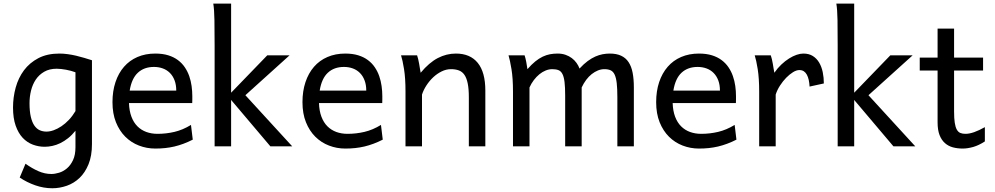

<svg xmlns="http://www.w3.org/2000/svg" viewBox="-20 -801 5448 1051"><path d="M393.1 -405.3Q381.3 -409.7 368.2 -413.3Q355 -417 341.3 -419.4Q327.6 -421.9 314.7 -423.3Q301.8 -424.8 290.5 -424.8Q250.5 -424.8 222.2 -408.4Q193.8 -392.1 176 -365.5Q158.2 -338.9 149.9 -305.2Q141.6 -271.5 141.6 -236.8Q141.6 -191.4 148.7 -161.4Q155.8 -131.3 168.2 -113.5Q180.7 -95.7 197.5 -88.1Q214.4 -80.6 234.4 -80.6Q252.9 -80.6 273.9 -88.1Q294.9 -95.7 316.2 -109.9Q337.4 -124 357.2 -145Q377 -166 393.1 -192.9ZM483.4 -12.2Q483.4 52.2 464.6 98.1Q445.8 144 415.3 173.1Q384.8 202.1 345.7 215.8Q306.6 229.5 266.1 229.5Q219.2 229.5 173.1 213.4Q127 197.3 87.9 170.9L119.6 95.2Q154.3 120.1 189.5 135.7Q224.6 151.4 261.2 151.4Q280.3 151.4 303.2 144.5Q326.2 137.7 346.2 120.8Q366.2 104 379.6 75.7Q393.1 47.4 393.1 4.9V-85.4Q374 -61.5 352.8 -44.7Q331.5 -27.8 309.8 -17.3Q288.1 -6.8 266.4 -2.2Q244.6 2.4 224.6 2.4Q190.9 2.4 159.7 -9.3Q128.4 -21 104.2 -46.6Q80.1 -72.3 65.7 -113.3Q51.3 -154.3 51.3 -212.4Q51.3 -268.6 65.9 -321.8Q80.6 -375 111.3 -416.3Q142.1 -457.5 190.2 -482.7Q238.3 -507.8 305.2 -507.8Q327.1 -507.8 350.3 -504.6Q373.5 -501.5 396.5 -496.1Q419.4 -490.7 441.4 -484.1Q463.4 -477.5 483.4 -471.2Z M686 -236.8Q687.5 -193.8 699.5 -162.1Q711.4 -130.4 732.2 -109.6Q752.9 -88.9 781 -78.6Q809.1 -68.4 842.3 -68.4Q889.6 -68.4 935.1 -79.1Q980.5 -89.8 1025.4 -117.2L1035.2 -36.6Q1009.3 -23.4 984.4 -14.2Q959.5 -4.9 934.6 1Q909.7 6.8 884 9.5Q858.4 12.2 830.1 12.2Q783.2 12.2 740.7 -4.2Q698.2 -20.5 666 -52.5Q633.8 -84.5 614.7 -131.8Q595.7 -179.2 595.7 -241.7Q595.7 -302.2 612.1 -351.3Q628.4 -400.4 658.7 -435.3Q689 -470.2 732.4 -489Q775.9 -507.8 830.1 -507.8Q870.1 -507.8 900.9 -498.3Q931.6 -488.8 954.1 -471.9Q976.6 -455.1 991.7 -432.6Q1006.8 -410.2 1015.9 -384.3Q1024.9 -358.4 1028.8 -330.3Q1032.7 -302.2 1032.7 -274.9V-255.9Q1032.7 -243.7 1032.2 -236.8ZM822.8 -434.6Q769 -434.6 734.9 -403.1Q700.7 -371.6 689.9 -305.2H944.8Q944.8 -336.4 935.8 -360.6Q926.8 -384.8 910.4 -401.4Q894 -418 871.6 -426.3Q849.1 -434.6 822.8 -434.6Z M1154.8 0V-551.8Q1154.8 -630.9 1153.8 -690.2Q1152.8 -749.5 1147.5 -781.2H1245.1V-293.5L1442.9 -498H1564.9L1323.2 -279.8L1579.6 0H1460L1245.1 -253.9V0Z M1726.1 -236.8Q1727.5 -193.8 1739.5 -162.1Q1751.5 -130.4 1772.2 -109.6Q1793 -88.9 1821 -78.6Q1849.1 -68.4 1882.3 -68.4Q1929.7 -68.4 1975.1 -79.1Q2020.5 -89.8 2065.4 -117.2L2075.2 -36.6Q2049.3 -23.4 2024.4 -14.2Q1999.5 -4.9 1974.6 1Q1949.7 6.8 1924.1 9.5Q1898.4 12.2 1870.1 12.2Q1823.2 12.2 1780.8 -4.2Q1738.3 -20.5 1706.1 -52.5Q1673.8 -84.5 1654.8 -131.8Q1635.7 -179.2 1635.7 -241.7Q1635.7 -302.2 1652.1 -351.3Q1668.5 -400.4 1698.7 -435.3Q1729 -470.2 1772.5 -489Q1815.9 -507.8 1870.1 -507.8Q1910.2 -507.8 1940.9 -498.3Q1971.7 -488.8 1994.1 -471.9Q2016.6 -455.1 2031.7 -432.6Q2046.9 -410.2 2055.9 -384.3Q2064.9 -358.4 2068.8 -330.3Q2072.8 -302.2 2072.8 -274.9V-255.9Q2072.8 -243.7 2072.3 -236.8ZM1862.8 -434.6Q1809.1 -434.6 1774.9 -403.1Q1740.7 -371.6 1730 -305.2H1984.9Q1984.9 -336.4 1975.8 -360.6Q1966.8 -384.8 1950.4 -401.4Q1934.1 -418 1911.6 -426.3Q1889.2 -434.6 1862.8 -434.6Z M2546.4 0V-268.6Q2546.4 -314.5 2540.3 -344.2Q2534.2 -374 2522.2 -391.4Q2510.3 -408.7 2491.9 -415.5Q2473.6 -422.4 2448.7 -422.4Q2422.4 -422.4 2397.2 -409.9Q2372.1 -397.5 2351.1 -377.7Q2330.1 -357.9 2314 -333Q2297.9 -308.1 2290 -283.2V0H2199.7V-300.3Q2199.7 -372.6 2191.7 -422.6Q2183.6 -472.7 2175.3 -498H2263.2Q2266.1 -490.2 2269 -477.8Q2272 -465.3 2274.4 -451.7Q2276.9 -438 2278.8 -424.8L2282.7 -402.8Q2329.1 -458.5 2376.5 -483.2Q2423.8 -507.8 2475.6 -507.8Q2553.7 -507.8 2595.2 -456.8Q2636.7 -405.8 2636.7 -305.2V0Z M3164.1 0H3073.7V-278.3Q3073.7 -323.7 3070.3 -351.8Q3066.9 -379.9 3058.8 -395.8Q3050.8 -411.6 3037.1 -417Q3023.4 -422.4 3002.9 -422.4Q2984.9 -422.4 2966.8 -415Q2948.7 -407.7 2932.4 -394.3Q2916 -380.9 2902.1 -362.5Q2888.2 -344.2 2878.4 -322.3V0H2788.1V-300.3Q2788.1 -372.6 2779.8 -422.6Q2771.5 -472.7 2763.7 -498H2851.6Q2856.9 -482.4 2860.8 -461.2Q2864.7 -439.9 2867.2 -422.4Q2889.6 -448.2 2910.2 -464.8Q2930.7 -481.4 2950.9 -491Q2971.2 -500.5 2991.2 -504.2Q3011.2 -507.8 3032.2 -507.8Q3056.2 -507.8 3075.7 -501Q3095.2 -494.1 3110.1 -482.9Q3125 -471.7 3135.7 -456.8Q3146.5 -441.9 3152.3 -425.8Q3175.3 -450.7 3196.8 -466.6Q3218.3 -482.4 3238.8 -491.5Q3259.3 -500.5 3279.1 -504.2Q3298.8 -507.8 3317.9 -507.8Q3355 -507.8 3380.4 -495.8Q3405.8 -483.9 3421.1 -460.4Q3436.5 -437 3443.1 -402.3Q3449.7 -367.7 3449.7 -322.3V0H3359.4V-268.6Q3359.4 -315.9 3356 -345.7Q3352.5 -375.5 3344.5 -392.6Q3336.4 -409.7 3322.8 -416Q3309.1 -422.4 3288.6 -422.4Q3270.5 -422.4 3252.9 -415.3Q3235.4 -408.2 3219 -395.3Q3202.6 -382.3 3188.7 -363.8Q3174.8 -345.2 3164.1 -322.3Z M3662.1 -236.8Q3663.6 -193.8 3675.5 -162.1Q3687.5 -130.4 3708.3 -109.6Q3729 -88.9 3757.1 -78.6Q3785.2 -68.4 3818.4 -68.4Q3865.7 -68.4 3911.1 -79.1Q3956.5 -89.8 4001.5 -117.2L4011.2 -36.6Q3985.4 -23.4 3960.4 -14.2Q3935.5 -4.9 3910.6 1Q3885.7 6.8 3860.1 9.5Q3834.5 12.2 3806.2 12.2Q3759.3 12.2 3716.8 -4.2Q3674.3 -20.5 3642.1 -52.5Q3609.9 -84.5 3590.8 -131.8Q3571.8 -179.2 3571.8 -241.7Q3571.8 -302.2 3588.1 -351.3Q3604.5 -400.4 3634.8 -435.3Q3665 -470.2 3708.5 -489Q3752 -507.8 3806.2 -507.8Q3846.2 -507.8 3877 -498.3Q3907.7 -488.8 3930.2 -471.9Q3952.6 -455.1 3967.8 -432.6Q3982.9 -410.2 3991.9 -384.3Q4001 -358.4 4004.9 -330.3Q4008.8 -302.2 4008.8 -274.9V-255.9Q4008.8 -243.7 4008.3 -236.8ZM3798.8 -434.6Q3745.1 -434.6 3710.9 -403.1Q3676.8 -371.6 3666 -305.2H3920.9Q3920.9 -336.4 3911.9 -360.6Q3902.8 -384.8 3886.5 -401.4Q3870.1 -418 3847.7 -426.3Q3825.2 -434.6 3798.8 -434.6Z M4135.7 0V-300.3Q4135.7 -372.6 4127.7 -422.6Q4119.6 -472.7 4111.3 -498H4199.2Q4202.1 -490.2 4205.1 -477.8Q4208 -465.3 4210.4 -451.7Q4212.9 -438 4214.8 -424.8L4218.8 -402.8Q4236.3 -428.2 4257.1 -447.8Q4277.8 -467.3 4299.1 -480.7Q4320.3 -494.1 4340.6 -501Q4360.8 -507.8 4377.4 -507.8Q4408.2 -507.8 4429.4 -494.4Q4450.7 -481 4464.1 -458.3Q4477.5 -435.5 4483.6 -406Q4489.7 -376.5 4489.7 -344.2L4411.6 -327.1Q4410.6 -346.7 4407 -363.3Q4403.3 -379.9 4396.7 -392.1Q4390.1 -404.3 4380.1 -410.9Q4370.1 -417.5 4355.5 -417.5Q4339.8 -417.5 4320.8 -405.8Q4301.8 -394 4283.4 -375.2Q4265.1 -356.4 4249.5 -332.3Q4233.9 -308.1 4226.1 -283.2V0Z M4565.4 0V-551.8Q4565.4 -630.9 4564.5 -690.2Q4563.5 -749.5 4558.1 -781.2H4655.8V-293.5L4853.5 -498H4975.6L4733.9 -279.8L4990.2 0H4870.6L4655.8 -253.9V0Z M5014.6 -485.8H5112.3V-644.5H5202.6V-485.8H5361.3V-415H5202.6V-190.4Q5202.6 -152.8 5206.3 -128.9Q5210 -105 5217.5 -91.6Q5225.1 -78.1 5236.8 -73.2Q5248.5 -68.4 5265.1 -68.4Q5286.1 -68.4 5312.5 -77.6Q5338.9 -86.9 5371.1 -105V-26.9Q5337.4 -4.9 5306.6 3.7Q5275.9 12.2 5250 12.2Q5221.2 12.2 5196.3 5.6Q5171.4 -1 5152.6 -17.6Q5133.8 -34.2 5123 -61.8Q5112.3 -89.4 5112.3 -131.8V-415H5014.6Z"/></svg>

Font: Andika
Style: Regular
Weight: 400
Designer: Victor Gaultney, Annie Olsen, Julie Remington, Don Collingsworth, Eric Hays
Foundry: SIL International
Version: Version 1.001